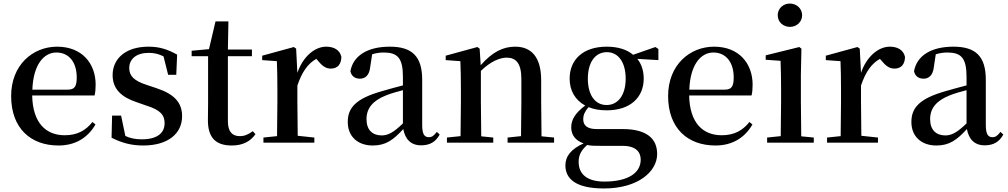

<svg xmlns="http://www.w3.org/2000/svg" viewBox="-20 -807 5701 1086"><path d="M311 16C406 16 477 -28 520 -103L503 -117C465 -69 417 -42 346 -42C241 -42 165 -110 162 -267H515C519 -284 521 -303 521 -328C521 -449 443 -543 303 -543C165 -543 43 -439 43 -264C43 -81 154 16 311 16ZM163 -300C168 -440 227 -510 299 -510C370 -510 414 -455 414 -369C414 -320 403 -300 364 -300Z M790 16C931 16 1010 -52 1010 -150C1010 -225 968 -274 866 -308L812 -326C737 -350 711 -378 711 -422C711 -473 751 -508 821 -508C852 -508 878 -502 905 -488L931 -384H977L982 -498C928 -528 882 -543 820 -543C689 -543 617 -474 617 -382C617 -303 668 -257 753 -229L807 -210C888 -185 911 -156 911 -110C911 -53 867 -19 783 -19C745 -19 716 -25 689 -38L665 -153H614L611 -28C667 0 720 16 790 16Z M1291 16C1353 16 1396 -7 1425 -48L1410 -65C1383 -46 1364 -37 1336 -37C1294 -37 1269 -62 1269 -121V-489H1405V-527H1269L1272 -686H1199L1162 -529L1064 -520V-489H1157V-223C1157 -185 1156 -161 1156 -126C1156 -29 1200 16 1291 16Z M1546 0H1758V-29L1664 -39L1662 -232V-323C1688 -400 1721 -447 1769 -474L1777 -465C1801 -436 1821 -419 1851 -419C1892 -419 1910 -446 1911 -485C1902 -526 1867 -543 1825 -543C1761 -543 1694 -488 1662 -395L1655 -532L1642 -541L1463 -492V-467L1546 -461C1548 -412 1549 -369 1549 -301V-232L1547 -37L1470 -29V0Z M2362 15C2411 15 2444 -4 2467 -46L2451 -61C2433 -38 2422 -31 2406 -31C2381 -31 2368 -47 2368 -100V-356C2368 -488 2311 -543 2185 -543C2056 -543 1977 -490 1962 -404C1968 -376 1988 -362 2016 -362C2045 -362 2069 -380 2074 -428L2085 -500C2108 -507 2129 -510 2150 -510C2228 -510 2259 -480 2259 -372V-324C2218 -313 2175 -302 2139 -291C1995 -250 1947 -199 1947 -117C1947 -33 2006 16 2088 16C2163 16 2205 -16 2261 -77C2272 -19 2304 15 2362 15ZM2259 -109C2204 -55 2172 -41 2139 -41C2088 -41 2053 -71 2053 -133C2053 -194 2088 -238 2165 -268C2190 -278 2224 -288 2259 -297Z M2926 0H3114V-29L3043 -36L3041 -232V-353C3041 -486 2984 -543 2894 -543C2828 -543 2766 -515 2699 -438L2693 -532L2680 -541L2501 -492V-467L2584 -461C2586 -412 2587 -368 2587 -301V-232L2585 -37L2508 -29V0H2770V-29L2702 -36L2700 -232V-406C2756 -461 2809 -481 2846 -481C2899 -481 2929 -449 2929 -359V-232L2927 -37L2851 -29V0Z M3411 -213C3344 -213 3305 -272 3305 -362C3305 -454 3346 -512 3413 -512C3477 -512 3519 -455 3519 -362C3519 -272 3478 -213 3411 -213ZM3412 -183C3546 -183 3621 -257 3621 -362C3621 -406 3609 -444 3585 -474L3704 -467V-530L3687 -541L3561 -497C3527 -526 3477 -543 3412 -543C3277 -543 3202 -469 3202 -362C3202 -295 3233 -241 3290 -210C3232 -167 3211 -128 3211 -87C3211 -43 3235 -12 3281 4C3212 35 3178 76 3178 128C3178 202 3233 259 3396 259C3590 259 3697 163 3697 64C3697 -22 3639 -77 3502 -77H3355C3301 -77 3279 -98 3279 -132C3279 -158 3288 -176 3309 -201C3338 -189 3372 -183 3412 -183ZM3301 13C3323 18 3346 18 3383 18H3502C3580 18 3604 56 3604 96C3604 170 3535 220 3398 220C3306 220 3253 182 3253 109C3253 69 3268 43 3301 13Z M4027 16C4122 16 4193 -28 4236 -103L4219 -117C4181 -69 4133 -42 4062 -42C3957 -42 3881 -110 3878 -267H4231C4235 -284 4237 -303 4237 -328C4237 -449 4159 -543 4019 -543C3881 -543 3759 -439 3759 -264C3759 -81 3870 16 4027 16ZM3879 -300C3884 -440 3943 -510 4015 -510C4086 -510 4130 -455 4130 -369C4130 -320 4119 -300 4080 -300Z M4448 -655C4485 -655 4517 -682 4517 -721C4517 -759 4485 -787 4448 -787C4410 -787 4379 -759 4379 -721C4379 -682 4410 -655 4448 -655ZM4395 0H4583V-29L4512 -36C4511 -93 4510 -177 4510 -232V-385L4513 -532L4501 -541L4311 -494V-469L4395 -463C4397 -414 4398 -367 4398 -300V-232L4396 -37L4319 -29V0Z M4734 0H4946V-29L4852 -39L4850 -232V-323C4876 -400 4909 -447 4957 -474L4965 -465C4989 -436 5009 -419 5039 -419C5080 -419 5098 -446 5099 -485C5090 -526 5055 -543 5013 -543C4949 -543 4882 -488 4850 -395L4843 -532L4830 -541L4651 -492V-467L4734 -461C4736 -412 4737 -369 4737 -301V-232L4735 -37L4658 -29V0Z M5550 15C5599 15 5632 -4 5655 -46L5639 -61C5621 -38 5610 -31 5594 -31C5569 -31 5556 -47 5556 -100V-356C5556 -488 5499 -543 5373 -543C5244 -543 5165 -490 5150 -404C5156 -376 5176 -362 5204 -362C5233 -362 5257 -380 5262 -428L5273 -500C5296 -507 5317 -510 5338 -510C5416 -510 5447 -480 5447 -372V-324C5406 -313 5363 -302 5327 -291C5183 -250 5135 -199 5135 -117C5135 -33 5194 16 5276 16C5351 16 5393 -16 5449 -77C5460 -19 5492 15 5550 15ZM5447 -109C5392 -55 5360 -41 5327 -41C5276 -41 5241 -71 5241 -133C5241 -194 5276 -238 5353 -268C5378 -278 5412 -288 5447 -297Z"/></svg>

Font: Noto Serif CJK SC SemiBold
Style: Regular
Weight: 600
Designer: Ryoko NISHIZUKA 西塚涼子 (kana & ideographs); Frank Grießhammer (Latin, Greek & Cyrillic); Wenlong ZHANG 张文龙 (bopomofo); San
Foundry: Adobe
Version: Version 2.001;hotconv 1.1.0;makeotfexe 2.6.0